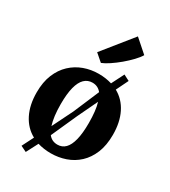

<svg xmlns="http://www.w3.org/2000/svg" viewBox="-231 -1007 1064 1201"><g transform="rotate(30 300.5 -406.5)"><path d="M154.5 82 112.5 61.5 154.5 -21.5Q93.5 -54.5 60.5 -119.8Q27.5 -185 27.5 -275.5Q27.5 -350 50.2 -405.2Q73 -460.5 112 -497Q151 -533.5 201.2 -551.8Q251.5 -570 307 -570Q333.5 -570 357 -566.5Q380.5 -563 402 -556.5L447.5 -646.5L490 -624.5L447.5 -537.5Q508.5 -504 541 -438.8Q573.5 -373.5 573.5 -283.5Q573.5 -207.5 550.8 -152Q528 -96.5 489 -60.2Q450 -24 399.5 -6.5Q349 11 293.5 11Q267.5 11 243.8 7.5Q220 4 198.5 -2.5ZM213 -138.5 286.5 -287 365 -471.5Q353 -486.5 337 -494.5Q321 -502.5 300.5 -502.5Q266.5 -502.5 242.8 -479.5Q219 -456.5 206.8 -409Q194.5 -361.5 194.5 -287Q194.5 -241.5 199.2 -204Q204 -166.5 213 -138.5ZM302.5 -56.5Q336.5 -56.5 359.2 -79.5Q382 -102.5 394 -150.2Q406 -198 406 -272Q406 -315.5 402 -352.2Q398 -389 389.5 -416L321 -272.5L238 -87.5Q250 -72 266.2 -64.2Q282.5 -56.5 302.5 -56.5ZM282.5 -636 229.5 -682 401 -895 494 -813Q481.5 -791.5 455.8 -764.5Q430 -737.5 398.8 -711.2Q367.5 -685 337 -664.8Q306.5 -644.5 284.5 -636Z"/></g></svg>

Font: Merriweather Light 18pt ExtraBold
Style: Regular
Weight: 800
Version: Version 2.100